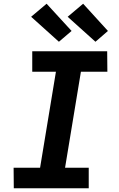

<svg xmlns="http://www.w3.org/2000/svg" viewBox="-20 -1010 640 1030"><path d="M456 0H54L53 -110H195L280 -625H153V-735H555L556 -625H414L329 -110H456ZM492 -786 343 -920 426 -990 559 -844ZM296 -786 147 -920 230 -990 364 -844Z"/></svg>

Font: Iosevka Extrabold Extended
Style: Italic
Weight: 800
Width: 7
Italic angle: -9°
Monospace: yes
Designer: Belleve Invis
Foundry: Belleve Invis
Version: Version 32.5.0; ttfautohint (v1.8.4)